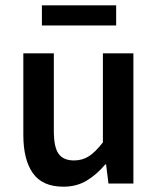

<svg xmlns="http://www.w3.org/2000/svg" viewBox="-20 -692 596 724"><path d="M219 12Q140 12 104 -39Q68 -90 68 -183V-491H183V-198Q183 -137 201 -112Q219 -87 259 -87Q291 -87 315.5 -103Q340 -119 368 -155V-491H483V0H389L380 -72H377Q345 -34 307 -11Q269 12 219 12ZM138 -596V-672H418V-596Z"/></svg>

Font: Source Sans 3 SemiBold
Style: Regular
Weight: 600
Designer: Paul D. Hunt
Foundry: Adobe
Version: Version 3.046;hotconv 1.0.118;makeotfexe 2.5.65603